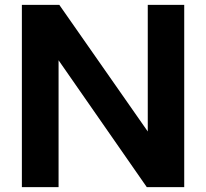

<svg xmlns="http://www.w3.org/2000/svg" viewBox="-20 -770 848 790"><path d="M738 -750H588V-229L224 -750H70V0H221V-522L584 0H738Z"/></svg>

Font: Oakes Bold
Style: Regular
Weight: 700
Designer: Samuel Oakes
Foundry: Samuel Oakes
Version: Version 1.003;PS 001.003;hotconv 1.0.88;makeotf.lib2.5.64775